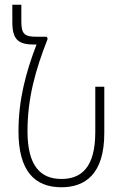

<svg xmlns="http://www.w3.org/2000/svg" viewBox="-20 -780 508 810"><path d="M239 10C339 10 420 -45 420 -219V-414H382V-223C382 -71 321 -25 239 -25C152 -25 96 -79 96 -226C96 -367 130 -486 181 -616V-617L177 -625H135C85 -625 70 -635 70 -689V-760H32V-687C32 -612 58 -592 125 -592H134C88 -472 58 -357 58 -226C58 -60 125 10 239 10Z"/></svg>

Font: Noto Sans Armenian ExtraCondensed ExtraLight
Style: Regular
Weight: 200
Width: 2
Designer: Monotype Design Team
Foundry: Monotype Imaging Inc.
Version: Version 2.008